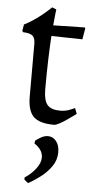

<svg xmlns="http://www.w3.org/2000/svg" viewBox="-57 -566 444 894"><g transform="rotate(5 165.0 -119.5)"><path d="M206 12Q138 12 110 -15.5Q82 -43 82 -109V-355Q82 -382 70 -393Q58 -404 25 -405L21 -411L26 -441Q50 -453 72.5 -468.5Q95 -484 112.5 -498.5Q130 -513 140 -522.5Q150 -532 150 -532L170 -524Q170 -524 167.5 -505Q165 -486 162 -449L309 -452L312 -449L303 -396L158 -399Q155 -352 153 -289Q151 -226 151 -149Q151 -98 168.5 -77Q186 -56 229 -56Q254 -56 275.5 -65Q297 -74 297 -74L307 -48Q307 -48 295 -39Q283 -30 265.5 -18Q248 -6 231.5 3Q215 12 206 12ZM109 293 91 278V268Q121 249 142 221.5Q163 194 163 169Q163 149 151.5 133Q140 117 123 107L125 93Q135 85 151 76Q167 67 183 67Q206 67 221.5 86Q237 105 237 138Q237 174 216.5 203.5Q196 233 166.5 255.5Q137 278 109 293Z"/></g></svg>

Font: Alegreya
Style: Regular
Weight: 400
Designer: Juan Pablo del Peral
Foundry: Huerta Tipografica
Version: Version 2.009